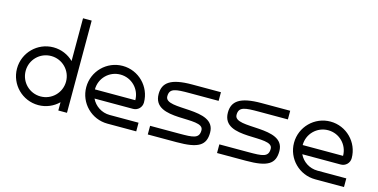

<svg xmlns="http://www.w3.org/2000/svg" viewBox="-68 -1003 2636 1339"><g transform="rotate(15 1250.0 -333.0)"><path d="M41.7 -208.3C41.7 -93.3 135 0 250 0C306.8 0 358.2 -22.7 395.8 -59.6V0H458.3V-665.8H395.8V-357.1C358.2 -393.9 306.8 -416.7 250 -416.7C135 -416.7 41.7 -323.3 41.7 -208.3ZM104.2 -208.3C104.2 -289.2 169.2 -354.2 250 -354.2C330.8 -354.2 395.8 -289.2 395.8 -208.3C395.8 -127.5 330.8 -62.5 250 -62.5C169.2 -62.5 104.2 -127.5 104.2 -208.3Z M895.8 -208.3H604.2C604.2 -289.2 669.2 -354.2 750 -354.2C830.8 -354.2 895.8 -289.2 895.8 -208.3ZM541.7 -208.3C541.7 -93.3 635 0 750 0H958.3V-62.5H750C691.6 -62.5 641.4 -96.5 618.1 -145.8H895.8C930 -145.8 958.3 -172.5 958.3 -208.3C958.3 -323.3 865 -416.7 750 -416.7C635 -416.7 541.7 -323.3 541.7 -208.3Z M1458.3 -416.7H1250C1095.6 -416.7 1041.7 -374.2 1041.7 -292.5C1041.7 -96.7 1395.8 -225.9 1395.8 -125C1395.8 -64.9 1353.8 -62.5 1250 -62.5H1041.7V0H1250C1406.8 0 1458.3 -32.5 1458.3 -125C1458.3 -306.7 1104.2 -190.7 1104.2 -292.5C1104.2 -350.8 1147.2 -354.2 1250 -354.2H1458.3Z M1958.3 -416.7H1750C1595.6 -416.7 1541.7 -374.2 1541.7 -292.5C1541.7 -96.7 1895.8 -225.9 1895.8 -125C1895.8 -64.9 1853.8 -62.5 1750 -62.5H1541.7V0H1750C1906.8 0 1958.3 -32.5 1958.3 -125C1958.3 -306.7 1604.2 -190.7 1604.2 -292.5C1604.2 -350.8 1647.2 -354.2 1750 -354.2H1958.3Z M2395.8 -208.3H2104.2C2104.2 -289.2 2169.2 -354.2 2250 -354.2C2330.8 -354.2 2395.8 -289.2 2395.8 -208.3ZM2041.7 -208.3C2041.7 -93.3 2135 0 2250 0H2458.3V-62.5H2250C2191.6 -62.5 2141.4 -96.5 2118.1 -145.8H2395.8C2430 -145.8 2458.3 -172.5 2458.3 -208.3C2458.3 -323.3 2365 -416.7 2250 -416.7C2135 -416.7 2041.7 -323.3 2041.7 -208.3Z"/></g></svg>

Font: Amy Mono
Style: Regular
Weight: 400
Monospace: yes
Version: Version 001.000